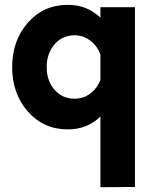

<svg xmlns="http://www.w3.org/2000/svg" viewBox="-20 -530 643 801"><path d="M398.9 -500H543V250L398.9 251V-43.9Q343.8 9.8 263.2 9.8Q161.6 9.8 96.2 -64.7Q30.8 -139.2 30.8 -250Q30.8 -360.8 96.2 -435.3Q161.6 -509.8 263.2 -509.8Q343.8 -509.8 398.9 -456.1ZM292 -118.2Q327.6 -118.2 356.4 -139.6Q385.3 -161.1 398.9 -196.8V-303.2Q385.3 -338.9 356.2 -360.8Q327.1 -382.8 292 -382.8Q239.7 -382.8 207.3 -344.7Q174.8 -306.6 174.8 -250Q174.8 -193.4 207.3 -155.8Q239.7 -118.2 292 -118.2Z"/></svg>

Font: Orkney
Style: Bold
Weight: 700
Designer: Samuel Oakes and Alfredo Marco Pradil
Foundry: Alfredo Marco Pradil
Version: 1.0